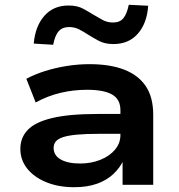

<svg xmlns="http://www.w3.org/2000/svg" viewBox="-20 -772 748 802"><path d="M290 10Q224 10 173 -11Q122 -32 93.5 -68Q65 -104 65 -150Q65 -197 96 -229.5Q127 -262 198 -279Q269 -296 389 -296H502V-213H393Q337 -213 300.5 -209.5Q264 -206 243 -199Q222 -192 213 -181Q204 -170 204 -154Q204 -123 233.5 -106Q263 -89 315 -89Q361 -89 399.5 -104.5Q438 -120 460.5 -147Q483 -174 483 -208V-312Q483 -357 448.5 -377Q414 -397 344 -397Q286 -397 232 -384Q178 -371 129 -344L90 -443Q126 -462 169 -475.5Q212 -489 259.5 -496.5Q307 -504 353 -504Q440 -504 499 -481Q558 -458 589 -412Q620 -366 620 -292V0H492V-108H498Q483 -73 454.5 -46Q426 -19 385 -4.5Q344 10 290 10ZM202 -585 121 -590Q127 -662 165 -705.5Q203 -749 266 -749Q303 -749 327.5 -735.5Q352 -722 373 -709Q390 -699 409 -688.5Q428 -678 452 -678Q481 -678 495.5 -696Q510 -714 518 -752L599 -748Q594 -675 556 -631.5Q518 -588 454 -588Q418 -588 393.5 -601Q369 -614 347 -628Q330 -639 311 -649Q292 -659 268 -659Q241 -659 225.5 -642Q210 -625 202 -585Z"/></svg>

Font: Nunito Sans 10pt Expanded
Style: Bold
Weight: 700
Width: 7
Designer: Vernon Adams
Foundry: Vernon Adams
Version: Version 3.101;gftools[0.9.27]